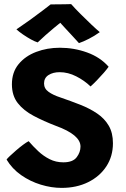

<svg xmlns="http://www.w3.org/2000/svg" viewBox="-20 -907 616 935"><path d="M280 8Q230 8 178.5 -7.8Q127 -23.5 83 -54.2Q39 -85 12 -130Q15 -135 28 -147.2Q41 -159.5 58 -174.2Q75 -189 91.8 -201.5Q108.5 -214 119.5 -219.5Q141 -194.5 166.2 -170.8Q191.5 -147 221.8 -131.8Q252 -116.5 288.5 -116.5Q334.5 -116.5 353.2 -141Q372 -165.5 372 -193.5Q372 -250.5 252.5 -294Q192.5 -317 143.8 -342.8Q95 -368.5 66.5 -405Q38 -441.5 38 -496.5Q38 -555 70.5 -594.5Q103 -634 156.2 -654.2Q209.5 -674.5 271.5 -674.5Q340.5 -674.5 404.2 -651.5Q468 -628.5 509 -582Q501.5 -571 485.5 -552.5Q469.5 -534 451.5 -515.5Q433.5 -497 421 -486Q391 -515 351.2 -535.2Q311.5 -555.5 270.5 -555.5Q238 -555.5 216.2 -541.5Q194.5 -527.5 194.5 -500.5Q194.5 -475.5 216.5 -459.8Q238.5 -444 274 -432.5Q325 -415 371.2 -396.8Q417.5 -378.5 453.2 -354.2Q489 -330 509.5 -295Q530 -260 530 -209.5Q530 -146 498 -97Q466 -48 409.5 -20Q353 8 280 8ZM326.5 -887Q345 -866 372.2 -838.8Q399.5 -811.5 425.5 -787Q451.5 -762.5 466 -750.5Q441 -732.5 413.2 -718.2Q385.5 -704 364.5 -697Q349.5 -713.5 331.8 -732.8Q314 -752 298.2 -769Q282.5 -786 273.5 -796Q262 -787 242.8 -771Q223.5 -755 202.2 -736.2Q181 -717.5 163.5 -700.5Q150 -704.5 130.5 -715.2Q111 -726 91.8 -739.2Q72.5 -752.5 60 -764Q90 -784 125 -809.2Q160 -834.5 188.2 -856Q216.5 -877.5 226.5 -885.5Q235 -885.5 254.8 -885.8Q274.5 -886 295 -886.2Q315.5 -886.5 326.5 -887Z"/></svg>

Font: Grandstander
Style: Bold
Weight: 700
Designer: Tyler Finck
Foundry: Etcetera Type Co
Version: Version 1.200; ttfautohint (v1.8.3)